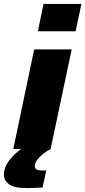

<svg xmlns="http://www.w3.org/2000/svg" viewBox="-64 -763 437 983"><path d="M130 -603 159 -743H353L323 -603ZM4 0 111 -510H303L195 0ZM75 200Q7 200 -18.5 180Q-44 160 -44 131Q-44 94 -16.5 58Q11 22 57 -10L195 0Q177 9 158.5 23.5Q140 38 127 54.5Q114 71 114 87Q114 98 122.5 104Q131 110 155 110Q158 110 162 110Q166 110 173 109L154 197Q138 198 115.5 199Q93 200 75 200Z"/></svg>

Font: Saira ExtraBold
Style: Italic
Weight: 800
Italic angle: -12°
Designer: Hector Gatti with collaboration of the Omnibus-Type team
Foundry: Omnibus-Type
Version: Version 1.100; ttfautohint (v1.8.3)